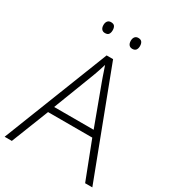

<svg xmlns="http://www.w3.org/2000/svg" viewBox="-212 -1016 1022 1132"><g transform="rotate(30 299.0 -449.5)"><path d="M548 0 450 -254H149L49 0H0L281 -716H325L597 0ZM334 -568Q330 -579 324.5 -594.5Q319 -610 313 -628.5Q307 -647 301 -663Q296 -646 290.5 -629Q285 -612 279.5 -596.5Q274 -581 269 -568L165 -298H434ZM175 -862Q175 -879 183 -889Q191 -899 206 -899Q224 -899 231 -889Q238 -879 238 -862Q238 -845 231 -835Q224 -825 206 -825Q191 -825 183 -835Q175 -845 175 -862ZM361 -862Q361 -879 369 -889Q377 -899 392 -899Q409 -899 416.5 -889Q424 -879 424 -862Q424 -845 416.5 -835Q409 -825 392 -825Q377 -825 369 -835Q361 -845 361 -862Z"/></g></svg>

Font: Noto Sans Syriac Eastern ExtraLight
Style: Regular
Weight: 250
Designer: Patrick Giasson and the Monotype Design Team
Foundry: Monotype Imaging Inc.
Version: Version 3.001